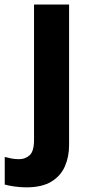

<svg xmlns="http://www.w3.org/2000/svg" viewBox="-73 -566 391 826"><path d="M40.3 240Q16.5 240 -9.2 236.5Q-34.9 233 -52.6 228V109.4Q-36.9 113.4 -22.5 116.1Q-8 118.8 9.2 118.8Q35.7 118.8 54.5 101.9Q73.4 85 73.4 35.4V-546.4H224.2V58.6Q224.2 108.6 206.1 149.8Q188 191 147.7 215.5Q107.3 240 40.3 240Z"/></svg>

Font: Noto Sans Meetei Mayek
Style: Regular
Weight: 400
Designer: Monotype Design Team and Neelakash Kshetrimayum
Foundry: Monotype Imaging Inc.
Version: Version 2.002